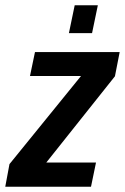

<svg xmlns="http://www.w3.org/2000/svg" viewBox="-46 -710 475 730"><path d="M391 -420 130 -92H319L300 0H-26L-10 -86L262 -421H68L87 -512H409ZM238 -690H326L304 -584H216Z"/></svg>

Font: Decalotype SemiBold Italic
Style: Regular
Weight: 600
Italic angle: -12°
Designer: Alfredo Marco Pradil
Foundry: Alfredo Marco Pradil
Version: Version 1.0